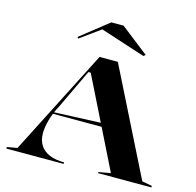

<svg xmlns="http://www.w3.org/2000/svg" viewBox="-129 -1072 1234 1207"><g transform="rotate(15 488.0 -468.5)"><path d="M16 0V-10L83 -22L433 -708H552L895 -22L960 -10V0H613V-7L691 -21L405 -598H390L270 -345Q241 -292 227 -242Q213 -192 213 -153Q213 -108 233 -76Q253 -44 292.5 -27Q332 -10 389 -10V0ZM226 -287V-297L565 -311V-287ZM274 -785 266 -793 448 -937H528L710 -795L697 -785L405 -880Z"/></g></svg>

Font: Kalnia SemiExpanded Medium
Style: Regular
Weight: 500
Width: 6
Designer: Frida Medrano
Foundry: Frida Medrano
Version: Version 1.105